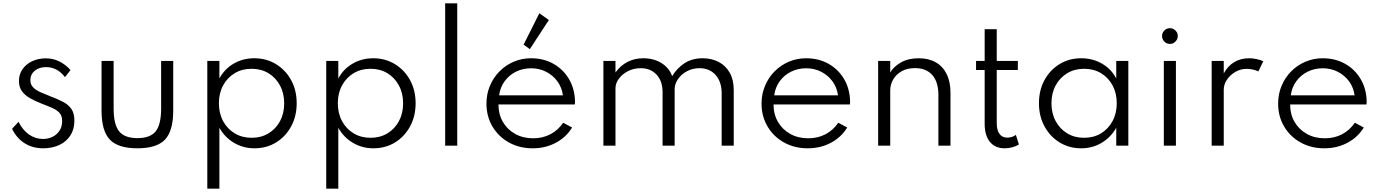

<svg xmlns="http://www.w3.org/2000/svg" viewBox="-20 -880 8341 1160"><path d="M240.5 16Q177 16 128.5 -14.8Q80 -45.5 53 -102L92 -144Q116 -95 154.5 -67.8Q193 -40.5 240 -40.5Q271.5 -40.5 297.8 -53.5Q324 -66.5 339.8 -90.8Q355.5 -115 355.5 -148.5Q355.5 -179 340.8 -196.5Q326 -214 297.8 -226.8Q269.5 -239.5 227.5 -255.5Q195 -268.5 164.5 -285Q134 -301.5 114.2 -326.8Q94.5 -352 94.5 -391Q94.5 -430.5 115.5 -461.2Q136.5 -492 173.5 -509.8Q210.5 -527.5 257.5 -527.5Q300.5 -527.5 338.2 -509Q376 -490.5 406 -456.5L372.5 -414Q326.5 -474.5 258 -474.5Q216 -474.5 189.8 -452.5Q163.5 -430.5 163.5 -395Q163.5 -369.5 180 -352.5Q196.5 -335.5 223.2 -323.5Q250 -311.5 281 -299.5Q326 -282.5 359.2 -265.5Q392.5 -248.5 411 -222.2Q429.5 -196 429.5 -151Q429.5 -99.5 405.5 -62Q381.5 -24.5 338.8 -4.2Q296 16 240.5 16Z M810 16Q693.5 16 643.5 -36.5Q593.5 -89 593.5 -212V-512H666.5V-225Q666.5 -128 699.5 -86.8Q732.5 -45.5 810 -45.5Q888 -45.5 920.8 -86.8Q953.5 -128 953.5 -225V-512H1026.5V-212Q1026.5 -89 976.8 -36.5Q927 16 810 16Z M1232.5 260V-512H1305.5V-406Q1336.5 -463.5 1392.2 -495.8Q1448 -528 1516 -528Q1589.5 -528 1647.5 -492.5Q1705.5 -457 1739 -395.8Q1772.5 -334.5 1772.5 -256Q1772.5 -178.5 1739.2 -116.8Q1706 -55 1648.2 -19.5Q1590.5 16 1517 16Q1450 16 1394 -17Q1338 -50 1305.5 -108V260ZM1500 -47.5Q1557.5 -47.5 1602 -74.2Q1646.5 -101 1671.8 -148Q1697 -195 1697 -255.5Q1697 -316.5 1671.5 -363.8Q1646 -411 1601.8 -437.8Q1557.5 -464.5 1500 -464.5Q1442.5 -464.5 1398 -437.8Q1353.5 -411 1328 -364Q1302.5 -317 1302.5 -256Q1302.5 -195.5 1328 -148.2Q1353.5 -101 1398.2 -74.2Q1443 -47.5 1500 -47.5Z M1951 260V-512H2024V-406Q2055 -463.5 2110.8 -495.8Q2166.5 -528 2234.5 -528Q2308 -528 2366 -492.5Q2424 -457 2457.5 -395.8Q2491 -334.5 2491 -256Q2491 -178.5 2457.8 -116.8Q2424.5 -55 2366.8 -19.5Q2309 16 2235.5 16Q2168.5 16 2112.5 -17Q2056.5 -50 2024 -108V260ZM2218.5 -47.5Q2276 -47.5 2320.5 -74.2Q2365 -101 2390.2 -148Q2415.5 -195 2415.5 -255.5Q2415.5 -316.5 2390 -363.8Q2364.5 -411 2320.2 -437.8Q2276 -464.5 2218.5 -464.5Q2161 -464.5 2116.5 -437.8Q2072 -411 2046.5 -364Q2021 -317 2021 -256Q2021 -195.5 2046.5 -148.2Q2072 -101 2116.8 -74.2Q2161.5 -47.5 2218.5 -47.5Z M2669.5 0V-860H2742.5V0Z M3198 16Q3117.5 16 3054.2 -19.5Q2991 -55 2955 -116.2Q2919 -177.5 2919 -254Q2919 -311.5 2939.8 -361.2Q2960.5 -411 2997.5 -448.5Q3034.5 -486 3083.5 -507Q3132.5 -528 3188 -528Q3264 -528 3323.2 -494.8Q3382.5 -461.5 3417.2 -403Q3452 -344.5 3454 -268Q3454 -262 3453.8 -258.2Q3453.5 -254.5 3452.5 -249H2991.5Q2991.5 -189 3018.5 -143Q3045.5 -97 3092.8 -70.8Q3140 -44.5 3201 -44.5Q3259 -44.5 3305.2 -68.8Q3351.5 -93 3382.5 -138.5L3436.5 -109.5Q3400 -50 3337.2 -17Q3274.5 16 3198 16ZM2995.5 -304H3381Q3374.5 -352 3347.5 -388.8Q3320.5 -425.5 3279.2 -446.5Q3238 -467.5 3189 -467.5Q3138.5 -467.5 3097 -446.8Q3055.5 -426 3028.8 -389.2Q3002 -352.5 2995.5 -304ZM3181 -583 3143.5 -610.5 3238.5 -800 3296 -759Z M3625.5 0V-512H3698.5V-442Q3729 -484.5 3771.5 -506.2Q3814 -528 3866.5 -528Q3929.5 -528 3976.2 -499Q4023 -470 4041 -420Q4070.5 -469 4116.2 -498.5Q4162 -528 4225 -528Q4279.5 -528 4322 -505.8Q4364.5 -483.5 4388.8 -440.8Q4413 -398 4413 -336.5V0H4340V-316Q4340 -386 4303.5 -427Q4267 -468 4206 -468Q4164 -468 4130 -449.5Q4096 -431 4076 -401.8Q4056 -372.5 4056 -341.5V0H3983V-323.5Q3983 -390 3946.8 -429Q3910.5 -468 3851 -468Q3809 -468 3774.2 -450.2Q3739.5 -432.5 3719 -404.5Q3698.5 -376.5 3698.5 -347V0Z M4860 16Q4779.5 16 4716.2 -19.5Q4653 -55 4617 -116.2Q4581 -177.5 4581 -254Q4581 -311.5 4601.8 -361.2Q4622.5 -411 4659.5 -448.5Q4696.5 -486 4745.5 -507Q4794.5 -528 4850 -528Q4926 -528 4985.2 -494.8Q5044.5 -461.5 5079.2 -403Q5114 -344.5 5116 -268Q5116 -262 5115.8 -258.2Q5115.5 -254.5 5114.5 -249H4653.5Q4653.5 -189 4680.5 -143Q4707.5 -97 4754.8 -70.8Q4802 -44.5 4863 -44.5Q4921 -44.5 4967.2 -68.8Q5013.5 -93 5044.5 -138.5L5098.5 -109.5Q5062 -50 4999.2 -17Q4936.5 16 4860 16ZM4657.5 -304H5043Q5036.5 -352 5009.5 -388.8Q4982.5 -425.5 4941.2 -446.5Q4900 -467.5 4851 -467.5Q4800.5 -467.5 4759 -446.8Q4717.5 -426 4690.8 -389.2Q4664 -352.5 4657.5 -304Z M5285.5 0V-512H5358.5V-442Q5379.5 -478 5423.5 -503Q5467.5 -528 5531 -528Q5590.5 -528 5633.5 -503.5Q5676.5 -479 5699.5 -432.2Q5722.5 -385.5 5722.5 -319.5V0H5649.5V-305.5Q5649.5 -385 5612.5 -426.8Q5575.5 -468.5 5508 -468.5Q5461 -468.5 5427.8 -449.8Q5394.5 -431 5376.5 -400.2Q5358.5 -369.5 5358.5 -333.5V0Z M6050 16Q5992.5 16 5960.8 -22.8Q5929 -61.5 5929 -132V-457H5877V-512H5929V-703.5H6002V-512H6129.5V-457H6002V-136Q6002 -93.5 6018.5 -71Q6035 -48.5 6065.5 -48.5Q6095 -48.5 6117.5 -65L6136 -7Q6119 3.5 6096 9.8Q6073 16 6050 16Z M6512 16Q6440 16 6382.2 -19.2Q6324.5 -54.5 6290.8 -116Q6257 -177.5 6257 -256.5Q6257 -334.5 6290.2 -395.8Q6323.5 -457 6381.2 -492.5Q6439 -528 6512 -528Q6581.5 -528 6638 -495.5Q6694.5 -463 6724 -405.5V-512H6797V0H6724V-108Q6691 -50 6635.5 -17Q6580 16 6512 16ZM6530 -47.5Q6587.5 -47.5 6631.8 -74.2Q6676 -101 6701.5 -148.2Q6727 -195.5 6727 -256Q6727 -317 6701.8 -364Q6676.5 -411 6632 -437.8Q6587.5 -464.5 6530 -464.5Q6472.5 -464.5 6428 -437.8Q6383.5 -411 6358 -364Q6332.5 -317 6332.5 -256Q6332.5 -195.5 6358 -148.2Q6383.5 -101 6428 -74.2Q6472.5 -47.5 6530 -47.5Z M7011.5 0V-512H7084.5V0ZM7048.5 -614.5Q7035 -614.5 7024.2 -621Q7013.5 -627.5 7007 -638.5Q7000.5 -649.5 7000.5 -662.5Q7000.5 -675.5 7007 -686.2Q7013.5 -697 7024.2 -703.5Q7035 -710 7048.5 -710Q7061.5 -710 7072 -703.5Q7082.5 -697 7089.2 -686.5Q7096 -676 7096 -662.5Q7096 -649.5 7089.2 -638.5Q7082.5 -627.5 7072 -621Q7061.5 -614.5 7048.5 -614.5Z M7300.5 0V-512H7373.5V-436.5Q7398 -481.5 7436.8 -504.8Q7475.5 -528 7526.5 -528Q7549 -528 7572.2 -523Q7595.5 -518 7612.5 -510L7582.5 -448.5Q7567.5 -456 7548.2 -460Q7529 -464 7511.5 -464Q7476 -464 7444.5 -446Q7413 -428 7393.2 -399.2Q7373.5 -370.5 7373.5 -338V0Z M7981 16Q7900.5 16 7837.2 -19.5Q7774 -55 7738 -116.2Q7702 -177.5 7702 -254Q7702 -311.5 7722.8 -361.2Q7743.5 -411 7780.5 -448.5Q7817.5 -486 7866.5 -507Q7915.5 -528 7971 -528Q8047 -528 8106.2 -494.8Q8165.5 -461.5 8200.2 -403Q8235 -344.5 8237 -268Q8237 -262 8236.8 -258.2Q8236.5 -254.5 8235.5 -249H7774.5Q7774.5 -189 7801.5 -143Q7828.5 -97 7875.8 -70.8Q7923 -44.5 7984 -44.5Q8042 -44.5 8088.2 -68.8Q8134.5 -93 8165.5 -138.5L8219.5 -109.5Q8183 -50 8120.2 -17Q8057.5 16 7981 16ZM7778.5 -304H8164Q8157.5 -352 8130.5 -388.8Q8103.5 -425.5 8062.2 -446.5Q8021 -467.5 7972 -467.5Q7921.5 -467.5 7880 -446.8Q7838.5 -426 7811.8 -389.2Q7785 -352.5 7778.5 -304Z"/></svg>

Font: Spartan Thin
Style: Regular
Weight: 400
Version: Version 1.004